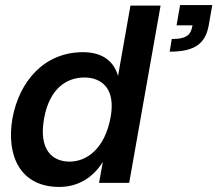

<svg xmlns="http://www.w3.org/2000/svg" viewBox="-20 -722 858 758"><path d="M214 16C287 16 347 -20 386 -83L371 0H490L614 -700H495L446 -422C429 -483 381 -516 308 -516C154 -516 56 -401 29 -254C4 -107 60 16 214 16ZM154 -254C176 -377 247 -416 313 -416C380 -416 437 -374 417 -261C394 -133 321 -84 255 -84C186 -84 132 -131 154 -254ZM650 -518C748 -518 791 -549 804 -622L818 -702H691L677 -622H740C734 -588 722 -568 658 -568Z"/></svg>

Font: Uncut Sans Semibold
Style: Italic
Weight: 600
Italic angle: -10°
Designer: Kasper Nordkvist
Foundry: Uncut Type
Version: Version 1.111;FEAKit 1.0